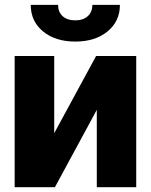

<svg xmlns="http://www.w3.org/2000/svg" viewBox="-20 -779 628 799"><path d="M205.6 -224.6 379.9 -545.9H546.9V0H382.8V-321.8L208.5 0H41V-545.9H205.6ZM293.5 -606Q210.4 -606 159.2 -648.2Q107.9 -690.4 107.9 -758.8H221.7Q221.7 -729 240.7 -711.7Q259.8 -694.3 293.5 -694.3Q326.2 -694.3 345.2 -711.7Q364.3 -729 364.3 -758.8H479Q479 -690.4 427.5 -648.2Q376 -606 293.5 -606Z"/></svg>

Font: Inter Tight ExtraBold
Style: Regular
Weight: 800
Designer: Rasmus Andersson
Foundry: rsms
Version: Version 3.004; ttfautohint (v1.8.4.7-5d5b)